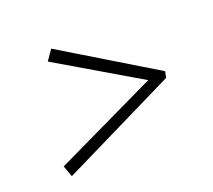

<svg xmlns="http://www.w3.org/2000/svg" viewBox="-76 -572 642 578"><g transform="rotate(-20 245.0 -283.0)"><path d="M114 -441 137 -474 436 -293 432 -273 64 -92 51 -128 379 -285Z"/></g></svg>

Font: Piazzolla Thin Thin
Style: Italic
Weight: 250
Italic angle: -11.3°
Version: Version 2.005